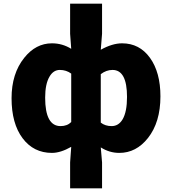

<svg xmlns="http://www.w3.org/2000/svg" viewBox="-20 -819 937 1046"><path d="M362 207V66L368 -19Q310 14 263 14Q163 14 103 -66Q43 -146 43 -284Q43 -418 112 -504Q175 -583 263 -583Q320 -583 368 -553L362 -635V-799H536V-635L529 -548Q592 -583 645 -583Q740 -583 797 -504Q854 -425 854 -294Q854 -153 786 -67Q722 14 630 14Q576 14 529 -16L536 66V207H449ZM310 -132Q346 -132 368 -154V-286V-418Q341 -438 306 -438Q271 -438 250 -402Q226 -362 226 -287Q226 -132 310 -132ZM588 -132Q626 -132 648 -169Q672 -210 672 -291Q672 -438 593 -438Q559 -438 529 -415V-283V-151Q553 -132 588 -132Z"/></svg>

Font: GenSekiGothic TW H
Style: Regular
Weight: 900
Version: Version 1.501;PS 1;hotconv 16.6.51;makeotf.lib2.5.65220